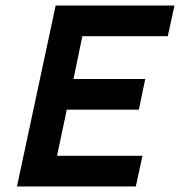

<svg xmlns="http://www.w3.org/2000/svg" viewBox="-20 -670 647 690"><path d="M41 0 180 -650H607L583 -540H276L244 -386H502L479 -276H220L185 -110H492L468 0Z"/></svg>

Font: Sometype Mono
Style: Bold Italic
Weight: 700
Italic angle: -12°
Monospace: yes
Designer: Ryoichi Tsunekawa
Foundry: Dharma Type
Version: Version 1.000; ttfautohint (v1.8.3)